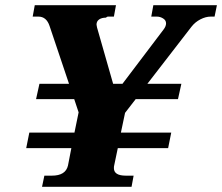

<svg xmlns="http://www.w3.org/2000/svg" viewBox="-20 -724 856 740"><path d="M816 -704 807 -660H792Q773 -660 752.5 -649.5Q732 -639 718 -621L548 -401H679L666 -342H503L462 -289L446 -213H640L628 -153H434L420 -86Q419 -83 419 -76Q419 -47 465 -47H495L487 -4H142L151 -47H180Q233 -47 242 -86L255 -153H81L93 -213H267L283 -291L266 -342H119L132 -401H246L171 -624Q159 -660 128 -660H106L114 -704H427L419 -660H396Q394 -660 391.5 -658.5Q389 -657 389 -656Q372 -656 362 -649Q352 -642 352 -629Q352 -626 354 -618L416 -401H452L611 -611Q620 -623 620 -634Q620 -646 608.5 -653Q597 -660 585 -660H563L571 -704Z"/></svg>

Font: Taviraj
Style: Bold Italic
Weight: 700
Italic angle: -12°
Designer: Katatrad Team
Foundry: CadsonDemak
Version: Version 1.001